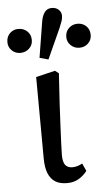

<svg xmlns="http://www.w3.org/2000/svg" viewBox="-74 -828 494 877"><g transform="rotate(-5 173.0 -389.5)"><path d="M198 12Q165 12 144 -1Q123 -14 112 -41Q101 -68 101 -109L99 -483L187 -504L204 -491Q199 -417 195.5 -356Q192 -295 190 -248Q188 -201 186.5 -168Q185 -135 185 -118Q185 -85 196 -71.5Q207 -58 228 -58Q242 -58 253.5 -62Q265 -66 274 -71L290 -36Q277 -18 254 -3Q231 12 198 12ZM37 -599Q14 -599 -2 -614.5Q-18 -630 -18 -653Q-18 -678 -2 -693.5Q14 -709 37 -709Q61 -709 77.5 -693.5Q94 -678 94 -653Q94 -630 77.5 -614.5Q61 -599 37 -599ZM162 -558 122 -569 149 -736Q154 -762 165.5 -776.5Q177 -791 197 -791Q217 -791 229 -779.5Q241 -768 241 -752Q241 -739 237 -727.5Q233 -716 225 -697ZM308 -599Q285 -599 268.5 -614.5Q252 -630 252 -653Q252 -678 268.5 -693.5Q285 -709 308 -709Q332 -709 348 -693.5Q364 -678 364 -653Q364 -630 348 -614.5Q332 -599 308 -599Z"/></g></svg>

Font: Source Serif 4
Style: Regular
Weight: 400
Designer: Frank Grießhammer
Foundry: Adobe Systems Incorporated
Version: Version 4.004;hotconv 1.0.116;makeotfexe 2.5.65601